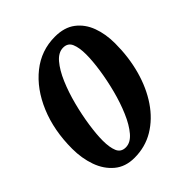

<svg xmlns="http://www.w3.org/2000/svg" viewBox="-161 -625 730 730"><g transform="rotate(-45 204.0 -260.0)"><path d="M-2 -182Q-2 -280.5 31 -359.2Q64 -438 121.5 -484Q179 -530 253 -530Q303.5 -530 335.2 -505.8Q367 -481.5 382 -441Q397 -400.5 397 -350.5Q397 -276.5 379 -211.2Q361 -146 327.2 -96.2Q293.5 -46.5 246.5 -18.2Q199.5 10 141.5 10Q93 10 61 -16.8Q29 -43.5 13.5 -87.2Q-2 -131 -2 -182ZM102 -121.5Q102 -85.5 111.2 -63.5Q120.5 -41.5 146 -41.5Q171.5 -41.5 193.5 -67.2Q215.5 -93 233.2 -134.5Q251 -176 263.5 -224.2Q276 -272.5 282.8 -318.5Q289.5 -364.5 289.5 -398.5Q289.5 -434.5 280.2 -456.5Q271 -478.5 245.5 -478.5Q220 -478.5 198 -452.8Q176 -427 158.2 -385.2Q140.5 -343.5 128 -295.2Q115.5 -247 108.8 -201Q102 -155 102 -121.5Z"/></g></svg>

Font: Besley* Condensed Medium
Style: Italic
Weight: 500
Width: 3
Italic angle: -13°
Designer: Owen Earl
Foundry: indestructible type*
Version: Version 3.000; ttfautohint (v1.8.3)